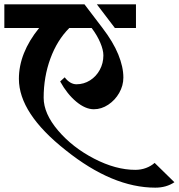

<svg xmlns="http://www.w3.org/2000/svg" viewBox="-34 -709 823 884"><path d="M-14 -689H355L438 -580Q487 -516 510.5 -458.5Q534 -401 534 -352Q534 -315 515 -281.5Q496 -248 464.5 -227Q433 -206 398 -206Q359 -206 317 -241Q275 -276 243 -334L264 -353Q275 -338 289 -329.5Q303 -321 318 -321Q352 -321 380.5 -339Q409 -357 425.5 -387.5Q442 -418 442 -454Q442 -479 427.5 -513Q413 -547 388 -580H285Q229 -524 198 -439.5Q167 -355 167 -259Q167 -186 233.5 -108Q300 -30 399.5 21.5Q499 73 589 73Q615 73 638 64.5Q661 56 678 41L769 130Q732 155 681 155Q484 155 269 -17Q53 -187 53 -346Q53 -465 146 -580H-14ZM412 -689H592V-580H495Z"/></svg>

Font: Amita
Style: Bold
Weight: 700
Designer: Eduardo Rodriguez Tunni, Modular Infotech, Brian J. Bonislawsky
Foundry: Eduardo Rodriguez Tunni, Modular Infotech, Brian J. Bonislawsky
Version: Version 1.003